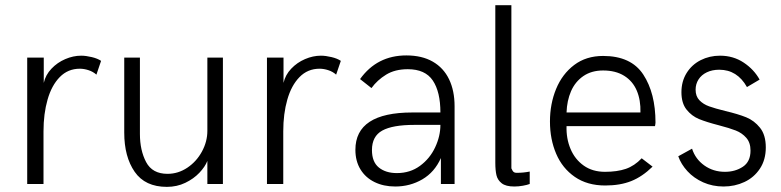

<svg xmlns="http://www.w3.org/2000/svg" viewBox="-20 -710 3016 741"><path d="M85 -487.8H148.9V-390.1Q155.8 -420.9 178.5 -444.8Q201.2 -468.8 231.9 -481.9Q262.7 -495.1 293 -495.1Q311.5 -495.1 334 -489.7Q356.4 -484.4 370.1 -475.1L352.1 -421.9Q338.9 -433.6 321.5 -439.2Q304.2 -444.8 288.1 -444.8Q242.2 -444.8 210.7 -412.6Q179.2 -380.4 163.6 -325.7Q147.9 -271 147.9 -203.1V0H85Z M459.5 -198.2V-487.8H520V-192.9Q520 -129.9 543.9 -84.5Q567.9 -39.1 626.5 -39.1Q667.5 -39.1 702.9 -62.7Q738.3 -86.4 759.3 -125Q780.3 -163.6 780.3 -205.1V-487.8H840.3V0H780.3V-88.9Q771.5 -66.4 749.5 -43.2Q727.5 -20 695.1 -4.4Q662.6 11.2 624 11.2Q540 11.2 499.8 -46.9Q459.5 -105 459.5 -198.2Z M1010.3 -487.8H1074.2V-390.1Q1081.1 -420.9 1103.8 -444.8Q1126.5 -468.8 1157.2 -481.9Q1188 -495.1 1218.3 -495.1Q1236.8 -495.1 1259.3 -489.7Q1281.7 -484.4 1295.4 -475.1L1277.3 -421.9Q1264.2 -433.6 1246.8 -439.2Q1229.5 -444.8 1213.4 -444.8Q1167.5 -444.8 1136 -412.6Q1104.5 -380.4 1088.9 -325.7Q1073.2 -271 1073.2 -203.1V0H1010.3Z M1351.6 -131.8Q1351.6 -275.9 1571.3 -275.9H1679.7Q1679.7 -355.5 1650.4 -399.2Q1621.1 -442.9 1553.7 -442.9Q1504.4 -442.9 1470.2 -421.9Q1436 -400.9 1413.6 -370.1L1369.6 -404.8Q1435.1 -496.1 1548.3 -496.1Q1608.4 -496.1 1650.1 -472.2Q1691.9 -448.2 1713.1 -404.1Q1734.4 -359.9 1734.4 -299.8V0H1681.6V-100.1Q1657.2 -45.4 1609.9 -17.8Q1562.5 9.8 1505.4 9.8Q1460.4 9.8 1425.5 -7.3Q1390.6 -24.4 1371.1 -56.4Q1351.6 -88.4 1351.6 -131.8ZM1679.7 -228H1578.6Q1495.1 -228 1455.3 -206.1Q1415.5 -184.1 1415.5 -130.9Q1415.5 -85 1442.1 -63.5Q1468.8 -42 1511.7 -42Q1563 -42 1601.1 -70.1Q1639.2 -98.1 1659.4 -141.4Q1679.7 -184.6 1679.7 -228Z M1891.6 -81.5V-99.1V-689.9H1953.6V-68.8Q1953.6 -61.5 1953.6 -60.3Q1953.6 -59.1 1958.3 -51Q1962.9 -43 1973.6 -43Q2000 -43 2024.4 -47.9V0Q2014.2 3.9 1997.8 6.8Q1981.4 9.8 1964.8 9.8Q1932.1 9.8 1916.3 -2.7Q1900.4 -15.1 1896 -33.9Q1891.6 -52.7 1891.6 -81.5Z M2102.5 -241.2Q2102.5 -309.1 2126.2 -366.7Q2149.9 -424.3 2196 -459.2Q2242.2 -494.1 2307.6 -494.1Q2415.5 -494.1 2462.6 -422.4Q2509.8 -350.6 2509.8 -236.8Q2509.8 -233.9 2509 -229.5Q2508.3 -225.1 2507.8 -223.1H2166.5Q2165 -175.3 2181.9 -135.3Q2198.7 -95.2 2232.7 -71Q2266.6 -46.9 2314.9 -46.9Q2361.8 -46.9 2395.3 -58.3Q2428.7 -69.8 2456.5 -99.1L2498.5 -66.9Q2459 -28.3 2416.3 -11.2Q2373.5 5.9 2315.9 5.9Q2246.6 5.9 2198.5 -27.3Q2150.4 -60.5 2126.5 -116.5Q2102.5 -172.4 2102.5 -241.2ZM2451.7 -275.9Q2453.1 -323.7 2437.5 -360.4Q2421.9 -397 2388.9 -417.5Q2356 -438 2307.6 -438Q2262.7 -438 2231.2 -416.3Q2199.7 -394.5 2183.8 -357.9Q2168 -321.3 2166.5 -275.9Z M2597.7 -106.9 2650.9 -136.2Q2663.6 -96.2 2698.2 -71.5Q2732.9 -46.9 2777.8 -46.9Q2817.4 -46.9 2846.9 -66.4Q2876.5 -85.9 2876.5 -128.9Q2876.5 -159.7 2860.1 -178.2Q2843.8 -196.8 2819.6 -206.3Q2795.4 -215.8 2753.9 -226.6Q2706.5 -238.8 2678 -250.5Q2649.4 -262.2 2629.6 -287.1Q2609.9 -312 2609.9 -354Q2609.9 -396 2629.9 -428.2Q2649.9 -460.4 2684.1 -477.8Q2718.3 -495.1 2758.8 -495.1Q2810.1 -495.1 2850.1 -468.5Q2890.1 -441.9 2911.6 -402.8L2862.8 -374Q2825.2 -440.9 2755.9 -440.9Q2728.5 -440.9 2707.8 -430.9Q2687 -420.9 2675.8 -403.3Q2664.6 -385.7 2664.6 -363.8Q2664.6 -338.4 2679.4 -323Q2694.3 -307.6 2716.8 -299.6Q2739.3 -291.5 2778.8 -281.7Q2828.6 -270 2859.9 -257.3Q2891.1 -244.6 2913.3 -216.8Q2935.5 -189 2935.5 -141.1Q2935.5 -93.3 2912.8 -59.1Q2890.1 -24.9 2853 -7.6Q2815.9 9.8 2772.5 9.8Q2730 9.8 2693.8 -6.3Q2657.7 -22.5 2633.1 -49.3Q2608.4 -76.2 2597.7 -106.9Z"/></svg>

Font: Acari Sans Light
Style: Regular
Weight: 300
Designer: Alfredo Marco Pradil and Stefan Peev
Foundry: Hanken Design Co.
Version: Version 1.045;January 11, 2019;FontCreator 11.5.0.2425 64-bi